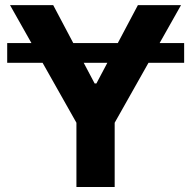

<svg xmlns="http://www.w3.org/2000/svg" viewBox="-20 -748 766 768"><path d="M716.6 -575.8V-496.7H8.8V-575.8ZM20.1 -727.5H192.8L358.6 -414.1H365.6L531.6 -727.5H704.1L438.7 -257V0H285.7V-257Z"/></svg>

Font: Inter V
Style: 
Weight: 400
Designer: Rasmus Andersson
Foundry: rsms
Version: Version 4.000;git-a3f224843